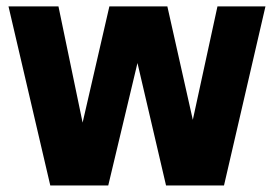

<svg xmlns="http://www.w3.org/2000/svg" viewBox="-20 -568 839 588"><path d="M134 0 6 -548.5H159L233 -192.5L315 -548.5H492.5L570.5 -201L646 -548.5H793L666 0H488.5L401 -375L311.5 0Z"/></svg>

Font: Encode Sans Condensed ExtraBold
Style: Regular
Weight: 800
Width: 3
Designer: Multiple Designers
Foundry: Impallari Type
Version: Version 3.000; ttfautohint (v1.8.3) -l 8 -r 50 -G 200 -x 14 